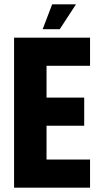

<svg xmlns="http://www.w3.org/2000/svg" viewBox="-20 -867 461 887"><path d="M45 -693H396V-563H195V-416H369V-286H195V-130H396V0H45ZM221 -847H331L256 -732H177Z"/></svg>

Font: Khand
Style: Bold
Weight: 700
Designer: Devanagari: Sanchit Sawaria, Jyotish Sonowal; Latin: Satya Rajpurohit
Foundry: Indian Type Foundry
Version: Version 1.101;PS 1.0;hotconv 1.0.78;makeotf.lib2.5.61930; tt